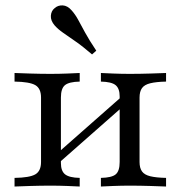

<svg xmlns="http://www.w3.org/2000/svg" viewBox="-20 -681 659 701"><path d="M348.4 0V-31.5Q387.9 -32.3 402.4 -44.4Q416.9 -56.5 416.9 -89.5V-329Q416.9 -358.1 402 -370.2Q387.1 -382.3 348.4 -383.1V-414.5Q363.7 -413.7 393.5 -412.5Q423.4 -411.3 454 -411.3Q490.3 -411.3 529 -412.5Q567.7 -413.7 586.3 -414.5V-383.1Q550 -382.3 528.6 -377Q507.3 -371.8 498.4 -359.3Q489.5 -346.8 489.5 -325V-89.5Q489.5 -67.7 498.4 -55.2Q507.3 -42.7 528.6 -37.5Q550 -32.3 586.3 -31.5V0Q567.7 -0.8 529 -2Q490.3 -3.2 454 -3.2Q423.4 -3.2 393.5 -2Q363.7 -0.8 348.4 0ZM33.1 0V-31.5Q87.9 -32.3 108.9 -44.4Q129.8 -56.5 129.8 -89.5V-325Q129.8 -358.1 108.9 -370.2Q87.9 -382.3 33.1 -383.1V-414.5Q51.6 -413.7 90.3 -412.5Q129 -411.3 164.5 -411.3Q196 -411.3 225.8 -412.5Q255.6 -413.7 271 -414.5V-383.1Q232.3 -382.3 217.3 -370.2Q202.4 -358.1 202.4 -325V-85.5Q202.4 -56.5 217.7 -44.4Q233.1 -32.3 271 -31.5V0Q255.6 -0.8 225.8 -2Q196 -3.2 164.5 -3.2Q129 -3.2 90.3 -2Q51.6 -0.8 33.1 0ZM189.5 -81.5 172.6 -106.5 429.8 -333.1 446.8 -308.1ZM316.1 -482.3Q281.5 -512.1 255.2 -530.2Q229 -548.4 210.5 -561.3Q191.9 -574.2 179.8 -587.9Q164.5 -605.6 165.7 -623.4Q166.9 -641.1 179 -650.8Q191.1 -662.1 208.9 -661.3Q226.6 -660.5 241.9 -642.7Q254.8 -628.2 265.3 -608.9Q275.8 -589.5 290.7 -562.1Q305.6 -534.7 331.5 -496Z"/></svg>

Font: Playfair 12pt Light
Style: Regular
Weight: 300
Designer: Claus Eggers Sørensen
Foundry: Claus Eggers Sørensen
Version: Version 2.000;gftools[0.9.28]